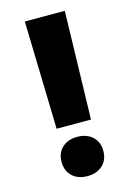

<svg xmlns="http://www.w3.org/2000/svg" viewBox="-114 -787 590 856"><g transform="rotate(-15 181.0 -359.0)"><path d="M102.1 -229 88.9 -727.5H273.4L260.7 -229ZM181.2 10.7Q137.7 10.7 111.3 -13.9Q85 -38.6 85 -80.1Q85 -121.1 111.3 -145.8Q137.7 -170.4 181.2 -170.4Q224.6 -170.4 251.2 -145.8Q277.8 -121.1 277.8 -80.1Q277.8 -38.6 251.2 -13.9Q224.6 10.7 181.2 10.7Z"/></g></svg>

Font: Inter Extra Bold
Style: Regular
Weight: 800
Designer: Rasmus Andersson
Foundry: rsms
Version: Version 4.000;git-3c8e0fc